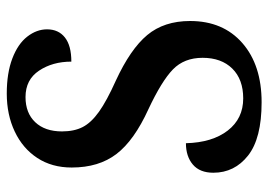

<svg xmlns="http://www.w3.org/2000/svg" viewBox="-130 -634 774 553"><g transform="rotate(-90 256.5 -357.0)"><path d="M36 -129Q36 -168 59.5 -188Q83 -208 121 -208Q123 -132 157.5 -87.5Q192 -43 250 -43Q305 -43 336 -74.5Q367 -106 367 -160Q367 -213 333.5 -245.5Q300 -278 219 -316Q129 -357 90 -408Q51 -459 51 -537Q51 -594 78.5 -636Q106 -678 154.5 -701Q203 -724 264 -724Q323 -724 365 -708Q407 -692 428 -665Q449 -638 449 -608Q449 -575 425.5 -556.5Q402 -538 356 -538Q356 -592 330 -631Q304 -670 254 -670Q208 -670 181.5 -642Q155 -614 155 -565Q155 -530 167.5 -505.5Q180 -481 211.5 -458.5Q243 -436 301 -410Q392 -368 432.5 -319.5Q473 -271 473 -196Q473 -101 409.5 -45.5Q346 10 239 10Q135 10 85.5 -29Q36 -68 36 -129Z"/></g></svg>

Font: Noto Serif NarrowSemiBold
Style: Regular
Weight: 600
Width: 4
Designer: Monotype Design Team
Foundry: Monotype Imaging Inc.
Version: Version 1.001